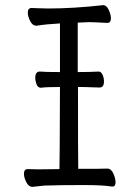

<svg xmlns="http://www.w3.org/2000/svg" viewBox="-20 -720 540 746"><path d="M107 6Q91 6 82 -12.5Q73 -31 73 -45Q73 -63 88 -63L128 -62L211 -63Q212 -84 213 -382Q157 -382 139 -379Q127 -379 122 -392.5Q117 -406 117 -418Q117 -442 135 -442Q156 -440 213 -440V-629Q158 -626 122 -620Q106 -620 97 -638.5Q88 -657 88 -671Q88 -689 103 -689Q110 -689 128.5 -688Q147 -687 167 -687Q264 -687 381 -700Q394 -700 402.5 -681.5Q411 -663 411 -649Q411 -631 397 -631Q340 -634 325 -634L282 -632V-440Q329 -440 363 -442Q373 -442 378.5 -429.5Q384 -417 384 -404Q384 -380 367 -380Q347 -380 331 -381Q319 -382 283 -382Q283 -126 284 -64Q384 -64 397 -65Q412 -65 420.5 -45.5Q429 -26 429 -12Q429 5 416 5Q381 -1 304 -1Q209 -1 153 1Z"/></svg>

Font: LXGW WenKai Mono Lite
Style: Regular
Weight: 400
Monospace: yes
Designer: LXGW / Fontworks Inc.
Foundry: LXGW / Fontworks Inc.
Version: Version 1.520; June 14, 2025